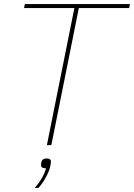

<svg xmlns="http://www.w3.org/2000/svg" viewBox="-20 -718 663 950"><path d="M211 66Q232 66 232 82Q232 87 230 99Q226 123 209 155.5Q192 188 170 212H152Q193 165 208 115Q183 115 183 99Q183 93 185 83Q189 66 211 66ZM619 -678H370L234 0H212L348 -678H99L103 -698H623Z"/></svg>

Font: IBM Plex Sans Thin
Style: Italic
Weight: 100
Italic angle: -11.31°
Designer: Mike Abbink, Paul van der Laan, Pieter van Rosmalen
Foundry: Bold Monday
Version: Version 3.0